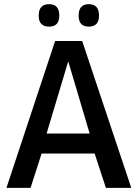

<svg xmlns="http://www.w3.org/2000/svg" viewBox="-20 -903 661 923"><path d="M11 0 245 -706H375L611 0H489L435 -165H180L127 0ZM204 -261H411L308 -608ZM407 -775Q358 -775 358 -828Q358 -883 407 -883Q456 -883 456 -828Q456 -775 407 -775ZM216 -775Q166 -775 166 -828Q166 -883 216 -883Q265 -883 265 -828Q265 -775 216 -775Z"/></svg>

Font: Georama Medium
Style: Regular
Weight: 500
Designer: Jean-Baptiste Levee
Foundry: Production Type
Version: Version 1.000